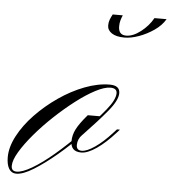

<svg xmlns="http://www.w3.org/2000/svg" viewBox="-101 -595 582 646"><g transform="rotate(5 190.0 -272.0)"><path d="M-23 9Q-39 9 -47.5 -5Q-56 -19 -56 -44Q-56 -78 -36 -116Q-16 -154 18 -189.5Q52 -225 94 -254Q136 -283 180.5 -300Q225 -317 265 -317Q299 -317 299 -291Q299 -267 268 -229.5Q237 -192 190 -143Q153 -104 112 -69.5Q71 -35 35.5 -13Q0 9 -23 9ZM-22 2Q-3 2 29.5 -17Q62 -36 102 -70Q142 -104 185 -148Q232 -197 261 -232.5Q290 -268 290 -290Q290 -307 268 -307Q248 -307 217.5 -291Q187 -275 152.5 -248.5Q118 -222 84 -190Q50 -158 22 -125Q-6 -92 -23 -63.5Q-40 -35 -40 -16Q-40 2 -22 2ZM303 -159Q270 -122 240 -101.5Q210 -81 189 -81Q153 -81 153 -116Q153 -137 163.5 -157.5Q174 -178 200 -208H248L187 -140Q172 -125 172 -105Q172 -87 190 -87Q207 -87 234 -105.5Q261 -124 290 -156L302 -169H312ZM395 -553H436Q423 -531 399 -514.5Q375 -498 348.5 -488.5Q322 -479 300 -479Q272 -479 257 -489Q242 -499 242 -515Q242 -526 245.5 -535Q249 -544 254 -553H288Q284 -544 281.5 -535Q279 -526 279 -515Q279 -486 305 -486Q328 -486 354 -506Q380 -526 395 -553Z"/></g></svg>

Font: Ballet
Style: Regular
Weight: 400
Designer: Maximiliano R. Sproviero
Foundry: Omnibus-Type
Version: Version 1.100